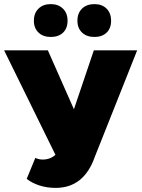

<svg xmlns="http://www.w3.org/2000/svg" viewBox="-25 -903 690 935"><path d="M643 -658 437 -140Q384 12 246 12Q203 12 166.5 0Q130 -12 105 -32L147 -134Q164 -126 183 -126Q219 -126 245 -149L-5 -658H208L335 -371L432 -658ZM140 -802Q140 -839 162.5 -861Q185 -883 222 -883Q259 -883 281.5 -861Q304 -839 304 -802Q304 -765 282 -744Q260 -723 222 -723Q185 -723 162.5 -744.5Q140 -766 140 -802ZM352 -802Q352 -839 374.5 -861Q397 -883 435 -883Q472 -883 494 -861Q516 -839 516 -802Q516 -765 494 -744Q472 -723 435 -723Q397 -723 374.5 -744.5Q352 -766 352 -802Z"/></svg>

Font: Ysabeau Heavy
Style: Regular
Weight: 800
Designer: Christian Thalmann (Catharsis Fonts)
Version: Version 0.003